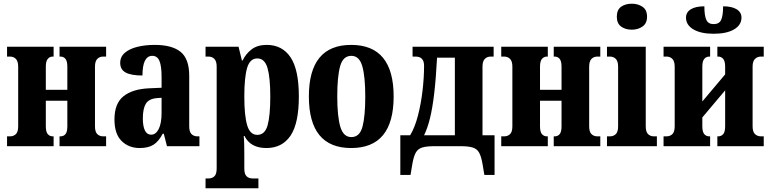

<svg xmlns="http://www.w3.org/2000/svg" viewBox="-20 -788 4156 1035"><path d="M18 0V-53H34Q53 -53 65.5 -65Q78 -77 78 -107V-429Q78 -458 65.5 -470.5Q53 -483 34 -483H18V-536H269V-483H264Q248 -483 237.5 -470.5Q227 -458 227 -429V-304H343V-429Q343 -458 333 -470.5Q323 -483 306 -483H301V-536H552V-483H536Q517 -483 504.5 -470.5Q492 -458 492 -429V-107Q492 -77 504.5 -65Q517 -53 536 -53H552V0H301V-53H306Q323 -53 333 -65Q343 -77 343 -107V-245H227V-107Q227 -77 237.5 -65Q248 -53 264 -53H269V0Z M733 10Q674 10 635.5 -28Q597 -66 597 -144Q597 -230 645.5 -269Q694 -308 784 -312L851 -315V-374Q851 -432 839.5 -459.5Q828 -487 801 -487Q748 -487 748 -381Q687 -381 657.5 -397Q628 -413 628 -449Q628 -482 653 -503.5Q678 -525 720.5 -535.5Q763 -546 814 -546Q907 -546 953.5 -508.5Q1000 -471 1000 -379V-107Q1000 -77 1012.5 -65Q1025 -53 1044 -53H1055V0H880L863 -67H857Q835 -25 807 -7.5Q779 10 733 10ZM795 -62Q820 -62 835.5 -92.5Q851 -123 851 -180V-261L824 -259Q782 -255 766 -228.5Q750 -202 750 -149Q750 -108 761 -85Q772 -62 795 -62Z M1088 227V174H1104Q1123 174 1135.5 162.5Q1148 151 1148 120V-429Q1148 -458 1135.5 -470.5Q1123 -483 1104 -483H1088V-536H1266L1284 -462H1288Q1305 -498 1336.5 -522Q1368 -546 1418 -546Q1501 -546 1546 -479.5Q1591 -413 1591 -268Q1591 -123 1546 -56.5Q1501 10 1416 10Q1330 10 1298 -55H1294Q1296 -31 1296.5 -4.5Q1297 22 1297 53V120Q1297 151 1309.5 162.5Q1322 174 1341 174H1373V227ZM1367 -61Q1408 -61 1422.5 -112.5Q1437 -164 1437 -268Q1437 -370 1422 -421.5Q1407 -473 1367 -473Q1327 -473 1312 -421.5Q1297 -370 1297 -268Q1297 -164 1312.5 -112.5Q1328 -61 1367 -61Z M1873 10Q1645 10 1645 -268Q1645 -546 1873 -546Q2102 -546 2102 -268Q2102 10 1873 10ZM1874 -49Q1919 -49 1934 -105Q1949 -161 1949 -268Q1949 -375 1933 -431Q1917 -487 1874 -487Q1829 -487 1813.5 -431Q1798 -375 1798 -268Q1798 -161 1814.5 -105Q1831 -49 1874 -49Z M2138 155V-59H2191Q2216 -100 2232.5 -163Q2249 -226 2257.5 -297.5Q2266 -369 2266 -434Q2266 -483 2220 -483H2204V-536H2641V-483H2625Q2606 -483 2593.5 -470.5Q2581 -458 2581 -429V-59H2646V155H2591L2581 95Q2574 55 2562.5 34.5Q2551 14 2527.5 7Q2504 0 2461 0H2323Q2280 0 2256.5 7Q2233 14 2221.5 34.5Q2210 55 2203 95L2193 155ZM2266 -59H2432V-477H2336Q2330 -363 2320.5 -283Q2311 -203 2297.5 -149Q2284 -95 2266 -59Z M2682 0V-53H2698Q2717 -53 2729.5 -65Q2742 -77 2742 -107V-429Q2742 -458 2729.5 -470.5Q2717 -483 2698 -483H2682V-536H2933V-483H2928Q2912 -483 2901.5 -470.5Q2891 -458 2891 -429V-304H3007V-429Q3007 -458 2997 -470.5Q2987 -483 2970 -483H2965V-536H3216V-483H3200Q3181 -483 3168.5 -470.5Q3156 -458 3156 -429V-107Q3156 -77 3168.5 -65Q3181 -53 3200 -53H3216V0H2965V-53H2970Q2987 -53 2997 -65Q3007 -77 3007 -107V-245H2891V-107Q2891 -77 2901.5 -65Q2912 -53 2928 -53H2933V0Z M3386 -628Q3351 -628 3328 -645Q3305 -662 3305 -698Q3305 -735 3328 -751.5Q3351 -768 3386 -768Q3419 -768 3443.5 -751.5Q3468 -735 3468 -698Q3468 -662 3443.5 -645Q3419 -628 3386 -628ZM3252 0V-53H3268Q3287 -53 3299.5 -65Q3312 -77 3312 -107V-429Q3312 -458 3299.5 -470.5Q3287 -483 3268 -483H3252V-536H3461V-107Q3461 -77 3473.5 -65Q3486 -53 3505 -53H3521V0Z M3557 0V-53H3573Q3592 -53 3604.5 -65Q3617 -77 3617 -107V-429Q3617 -458 3604.5 -470.5Q3592 -483 3573 -483H3557V-536H3808V-483H3803Q3787 -483 3776.5 -470.5Q3766 -458 3766 -429V-241L3889 -387V-429Q3889 -458 3878.5 -470.5Q3868 -483 3852 -483H3847V-536H4097V-483H4082Q4063 -483 4050 -470.5Q4037 -458 4037 -429V-107Q4037 -77 4050 -65Q4063 -53 4082 -53H4097V0H3847V-53H3852Q3868 -53 3878.5 -65Q3889 -77 3889 -107V-301L3766 -155V-107Q3766 -77 3776.5 -65Q3787 -53 3803 -53H3808V0ZM3827 -606Q3758 -606 3718 -629.5Q3678 -653 3678 -693Q3678 -722 3704 -738Q3730 -754 3777 -754Q3777 -704 3787.5 -681Q3798 -658 3827 -658Q3857 -658 3867.5 -681Q3878 -704 3878 -754Q3925 -754 3951 -738Q3977 -722 3977 -693Q3977 -653 3937 -629.5Q3897 -606 3827 -606Z"/></svg>

Font: Noto Serif ExtraCondensed ExtraBold
Style: Regular
Weight: 800
Width: 2
Designer: Monotype Design Team
Foundry: Monotype Imaging Inc.
Version: Version 2.013; ttfautohint (v1.8.4.7-5d5b)